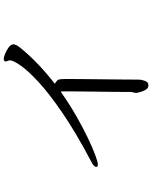

<svg xmlns="http://www.w3.org/2000/svg" viewBox="88 -853 824 1040"><g transform="rotate(-90 500.0 -333.0)"><path d="M517 -7Q517 -17 519.5 -24Q522 -31 522 -35Q522 -41 522 -68Q522 -95 522.5 -135Q523 -175 523.5 -219Q524 -263 524.5 -302.5Q525 -342 525 -368Q525 -394 525 -398Q525 -403 525 -407.5Q525 -412 523 -416Q458 -370 393.5 -333Q329 -296 273.5 -269.5Q218 -243 180 -229Q142 -215 130 -215Q120 -215 117 -219Q116 -220 116 -223Q116 -237 145 -251Q304 -335 409.5 -407.5Q515 -480 576.5 -537Q638 -594 664.5 -632.5Q691 -671 693 -688V-691Q693 -699 690 -704Q687 -709 687 -714Q687 -718 689 -720Q693 -725 701 -725Q709 -725 728 -717.5Q747 -710 763.5 -698Q780 -686 780 -672Q780 -659 762 -636Q718 -582 668 -535Q618 -488 566 -448Q586 -437 589 -427Q592 -417 592 -391Q592 -384 592 -354Q592 -324 591.5 -281Q591 -238 590.5 -191Q590 -144 589.5 -101.5Q589 -59 589 -30.5Q589 -2 589 4Q589 21 582.5 38.5Q576 56 565 58Q562 59 558 59Q543 59 534 44.5Q525 30 521.5 14.5Q518 -1 517 -4Z"/></g></svg>

Font: Moon Stars Kai HW
Style: Regular
Weight: 400
Designer: GuiWonder
Version: Version 1.101